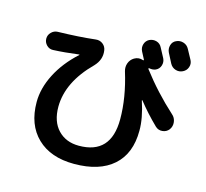

<svg xmlns="http://www.w3.org/2000/svg" viewBox="-121 -970 1243 1158"><g transform="rotate(15 500.0 -391.0)"><path d="M766.6 -627.9Q749 -620.1 725.6 -625Q723.6 -626 722.7 -623.5Q721.7 -621.1 722.7 -619.1Q816.4 -496.1 930.7 -392.6Q950.2 -376 953.6 -349.6Q957 -323.2 941.4 -301.8Q925.8 -282.2 900.4 -279.8Q875 -277.3 856.4 -294.9Q789.1 -360.4 736.3 -427.7H734.4Q733.4 -427.7 733.4 -425.8Q767.6 -322.3 766.6 -245.1Q766.6 -102.5 680.7 -26.4Q594.7 49.8 436.5 49.8Q290 49.8 206.5 -30.8Q123 -111.3 123 -252.9Q123 -338.9 168.5 -427.7Q213.9 -516.6 297.9 -592.8Q298.8 -593.8 298.8 -594.7Q298.8 -595.7 296.9 -595.7Q207 -584 136.7 -581.1Q113.3 -580.1 96.7 -597.2Q80.1 -614.3 80.1 -637.2Q80.1 -660.2 96.7 -676.8Q113.3 -693.4 135.7 -694.3Q268.6 -697.3 370.1 -709Q395.5 -711.9 414.6 -696.8Q433.6 -681.6 436.5 -657.2Q444.3 -601.6 401.4 -556.6Q257.8 -414.1 256.8 -259.8Q256.8 -167 306.2 -115.2Q355.5 -63.5 436.5 -63.5Q636.7 -63.5 636.7 -282.2Q636.7 -417 589.8 -568.4Q582 -594.7 590.8 -619.1Q599.6 -643.6 622.1 -657.2Q649.4 -672.9 677.7 -662.1Q679.7 -661.1 681.2 -663.1Q682.6 -665 681.6 -667L658.2 -711.9Q647.5 -733.4 654.3 -755.9Q661.1 -778.3 681.6 -789.1Q704.1 -799.8 727.1 -793Q750 -786.1 760.7 -763.7Q765.6 -753.9 776.4 -734.4Q787.1 -714.8 792 -705.1Q802.7 -683.6 795.4 -660.6Q788.1 -637.7 766.6 -627.9ZM920.9 -797.9Q943.4 -757.8 954.1 -736.8Q964.8 -715.8 957 -693.4Q949.2 -670.9 927.2 -660.2Q905.3 -649.4 882.3 -656.7Q859.4 -664.1 847.7 -685.5Q837.9 -705.1 816.4 -746.1Q805.7 -767.6 812 -791Q818.4 -814.5 839.8 -824.2Q862.3 -835 885.7 -827.6Q909.2 -820.3 920.9 -797.9Z"/></g></svg>

Font: Rounded-X Mgen+ 2m bold
Style: Bold
Weight: 700
Designer: [Source Han Sans]
Ryoko NISHIZUKA  (kana & ideographs); Paul D. Hunt (Latin, Greek & Cyrillic); Wenlong ZHANG  (bopomofo
Version: Version 1.059.20150602